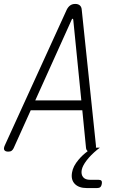

<svg xmlns="http://www.w3.org/2000/svg" viewBox="-32 -760 652 975"><path d="M405 -7 386 -200H124L37 -7Q33 1 27 5.5Q21 10 10 10Q-5 10 -10 2Q-15 -6 -7 -23L307 -711Q314 -725 324.5 -732.5Q335 -740 350 -740Q365 -740 373.5 -732.5Q382 -725 383 -711L455 -23Q456 -16 455 -10H475L462 0Q429 27 408 54.5Q387 82 383 103Q379 126 390 139.5Q401 153 425 153H468Q479 153 483 158Q487 163 485 174Q483 185 477.5 190Q472 195 461 195H409Q368 195 347.5 173.5Q327 152 334 115Q339 84 367 51Q386 28 413 8Q412 7 411 5Q406 1 405 -7ZM381 -250 340 -660Q339 -665 336.5 -665Q334 -665 332 -660L147 -250Z"/></svg>

Font: Maple Mono NL Thin
Style: Italic
Weight: 250
Italic angle: -10°
Monospace: yes
Designer: subframe7536
Version: Version 7.000